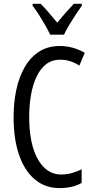

<svg xmlns="http://www.w3.org/2000/svg" viewBox="-20 -963 482 993"><path d="M291 -654.3Q248.5 -654.3 218 -630.4Q187.5 -606.4 168.2 -564.7Q148.9 -522.9 139.9 -469.5Q130.9 -416 130.9 -356.9Q130.9 -265.1 151.1 -198.7Q171.4 -132.3 208.5 -96.4Q245.6 -60.5 295.9 -60.5Q326.2 -60.5 353 -68.4Q379.9 -76.2 402.3 -87.4V-17.1Q378.9 -3.4 350.1 3.2Q321.3 9.8 287.1 9.8Q214.4 9.8 161.1 -34.2Q107.9 -78.1 79.1 -160.4Q50.3 -242.7 50.3 -357.9Q50.3 -433.6 64.7 -500Q79.1 -566.4 108.6 -617.2Q138.2 -668 183.1 -696.5Q228 -725.1 288.6 -725.1Q323.7 -725.1 356.2 -716.1Q388.7 -707 418.5 -689.9L390.6 -624Q368.2 -638.2 343.3 -646.2Q318.4 -654.3 291 -654.3ZM239.7 -783.7Q229 -806.2 214.1 -832.3Q199.2 -858.4 182.4 -884.8Q165.5 -911.1 148.4 -933.6V-943.4H190.4Q209 -925.3 231.4 -898.7Q253.9 -872.1 275.9 -845.7Q300.8 -876 318.6 -896.2Q336.4 -916.5 361.8 -943.4H403.3V-933.6Q388.7 -913.1 371.3 -887Q354 -860.8 337.9 -833.7Q321.8 -806.6 311 -783.7Z"/></svg>

Font: Open Sans Condensed
Style: Regular
Weight: 400
Width: 3
Designer: Monotype Design Team
Foundry: Monotype Imaging Inc.
Version: Version 3.000